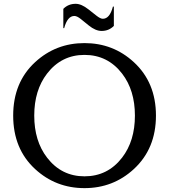

<svg xmlns="http://www.w3.org/2000/svg" viewBox="-20 -972 883 1002"><path d="M310.5 -925.8Q336.4 -952.1 375 -952.1Q404.8 -952.1 441.4 -923.3L482.9 -890.6Q503.9 -874 516.6 -874Q552.7 -874 569.3 -937.5H574.2V-836.9Q548.3 -810.5 510.3 -810.5Q478.5 -810.5 442.9 -839.4L401.9 -872.6Q381.8 -888.7 368.2 -888.7Q332 -888.7 314.9 -825.2H310.5ZM163.6 -89.4Q48.8 -194.8 48.8 -368.7Q48.8 -542.5 163.6 -647.9Q271.5 -747.1 420.9 -747.1Q570.3 -747.1 678.2 -647.9Q793.9 -541.5 793.9 -368.7Q793.9 -195.8 678.2 -89.4Q570.3 9.8 420.9 9.8Q271.5 9.8 163.6 -89.4ZM420.9 -51.8Q542 -51.8 617.2 -149.4Q684.1 -236.3 684.1 -368.7Q684.1 -501 617.2 -587.9Q542 -685.5 420.9 -685.5Q300.8 -685.5 225.6 -587.9Q158.7 -501 158.7 -368.7Q158.7 -236.3 225.6 -149.4Q300.8 -51.8 420.9 -51.8Z"/></svg>

Font: Classica
Style: Book
Weight: 400
Designer: Wojciech Kalinowski "wmk69" (wmk69@o2.pl)
Foundry: Wojciech Kalinowski "wmk69" (wmk69@o2.pl)
Version: Version 2.1.1; 2021-05-14